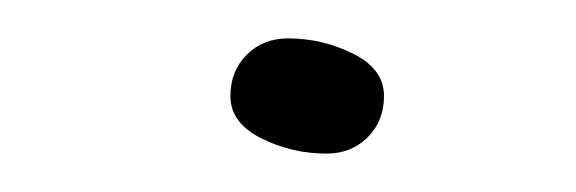

<svg xmlns="http://www.w3.org/2000/svg" viewBox="-20 -260 300 100"><path d="M100 -210Q100 -223 108.5 -231.5Q117 -240 130 -240Q148 -240 164 -232Q180 -224 180 -210Q180 -197 171.5 -188.5Q163 -180 150 -180Q132 -180 116 -188Q100 -196 100 -210Z"/></svg>

Font: Pecita
Style: Book
Weight: 400
Width: 7
Version: Version 4.3